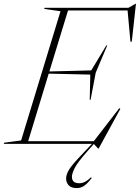

<svg xmlns="http://www.w3.org/2000/svg" viewBox="-63 -756 734 1009"><path d="M315 173.5Q315 189 324 198Q333 207 354.5 207Q384 207 415 175.5L419 179.5Q397.5 207.5 380 220Q362.5 232.5 340 232.5Q312 232.5 298.2 218Q284.5 203.5 284.5 182Q284.5 161.5 299.5 136.2Q314.5 111 361.5 62L420 0H-43L-41.5 -6L48 -18L255 -697L169.5 -709L171.5 -715H612L649.5 -736.5H651.5L629.5 -537H622.5L607.5 -701H294.5L196.5 -380.5L416.5 -386L495.5 -517H500.5L440 -374L413 -231.5H408.5L411.5 -364L193 -369L85 -14H430L564 -187.5L569.5 -184L455.5 24.5H452.5L430 0.5L394.5 41Q344.5 97.5 329.8 126.5Q315 155.5 315 173.5Z"/></svg>

Font: Newsreader Display ExtraLight
Style: Italic
Weight: 275
Italic angle: -17°
Designer: Hugues Gentile
Foundry: Production Type
Version: Version 1.001